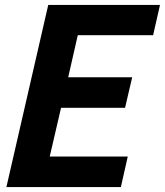

<svg xmlns="http://www.w3.org/2000/svg" viewBox="-20 -760 670 780"><path d="M176 -740H630L602 -617H296L257 -446H517L488 -322H228L182 -124H499L471 0H6Z"/></svg>

Font: KaiGen Gothic CN Bold
Style: Bold
Weight: 700
Designer: Ryoko NISHIZUKA  (kana & ideographs); Paul D. Hunt (Latin, Greek & Cyrillic); Wenlong ZHANG  (bopomofo); Sandoll Communi
Foundry: Adobe Systems Incorporated
Version: Version 1.002.20150501